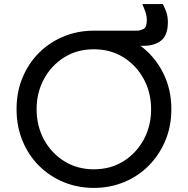

<svg xmlns="http://www.w3.org/2000/svg" viewBox="-20 -907 918 939"><path d="M439 12Q360 12 291 -16.5Q222 -45 170.5 -96.5Q119 -148 90 -218.5Q61 -289 61 -373Q61 -457 90 -527Q119 -597 170.5 -648.5Q222 -700 291 -728.5Q360 -757 439 -757H649Q664 -757 681 -765Q698 -773 698 -808Q698 -828 691.5 -847.5Q685 -867 676 -887H776Q787 -867 794 -846Q801 -825 801 -799Q801 -735 768.5 -709Q736 -683 683 -683H667Q736 -632 777 -552Q818 -472 818 -373Q818 -289 788.5 -219Q759 -149 707.5 -97Q656 -45 587 -16.5Q518 12 439 12ZM439 -79Q521 -79 584 -118.5Q647 -158 683 -224.5Q719 -291 719 -373Q719 -454 683 -520.5Q647 -587 584 -626.5Q521 -666 439 -666Q357 -666 294 -626.5Q231 -587 195 -520.5Q159 -454 159 -373Q159 -291 195 -224.5Q231 -158 294.5 -118.5Q358 -79 439 -79Z"/></svg>

Font: Pitagon Sans Text Medium
Style: Regular
Weight: 500
Designer: Travis Tran
Foundry: Pitagon
Version: Version 1.000; ttfautohint (v1.8.4.7-5d5b);gftools[0.9.26]